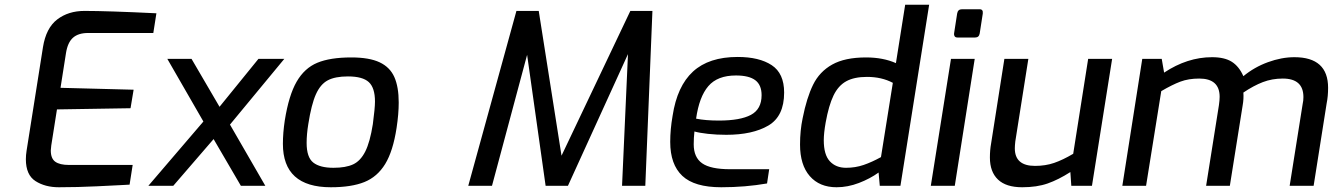

<svg xmlns="http://www.w3.org/2000/svg" viewBox="-20 -783 5618 809"><path d="M89 -112Q89 -129 92 -148L161 -584Q174 -665 221 -701Q268 -737 336 -737Q433 -737 639 -727L626 -644H351Q310 -644 287.5 -624Q265 -604 258 -559L235 -413L543 -405L530 -327L220 -322L196 -170Q194 -154 194 -149Q194 -115 213 -101.5Q232 -88 270 -88H539L526 -5L489 -3Q470 -2 388 2Q306 6 228 6Q170 6 129.5 -20Q89 -46 89 -112Z M949 -258 1098 0H995L880 -197L710 0H605L837 -271L685 -535H787L905 -333L1069 -535H1178Z M1172 -177Q1172 -223 1180 -276Q1197 -382 1230 -439Q1263 -496 1317 -518.5Q1371 -541 1460 -541Q1536 -541 1579.5 -520.5Q1623 -500 1641.5 -458.5Q1660 -417 1660 -351Q1660 -303 1651 -244Q1636 -146 1603 -92Q1570 -38 1515.5 -16Q1461 6 1374 6Q1172 6 1172 -177ZM1551 -260Q1560 -328 1560 -355Q1560 -413 1534 -437Q1508 -461 1446 -461Q1392 -461 1361 -444.5Q1330 -428 1311 -385.5Q1292 -343 1279 -260Q1272 -217 1272 -181Q1272 -120 1300 -98Q1328 -76 1385 -76Q1437 -76 1468 -90.5Q1499 -105 1519 -144.5Q1539 -184 1551 -260Z M2156 -737H2250L2346 -127L2636 -737H2729L2699 0H2601L2626 -555L2373 0H2279L2201 -552L2053 0H1953Z M2804 -185Q2804 -238 2814 -295Q2833 -420 2900 -481.5Q2967 -543 3088 -543Q3179 -543 3231.5 -508.5Q3284 -474 3284 -393Q3284 -293 3217.5 -254Q3151 -215 3040 -215Q2999 -215 2963 -219Q2927 -223 2906 -229Q2903 -202 2903 -175Q2903 -120 2938.5 -95Q2974 -70 3056 -70H3221L3212 -10Q3120 6 3019 6Q2906 6 2855 -42Q2804 -90 2804 -185ZM3189 -382Q3189 -425 3162.5 -445Q3136 -465 3081 -465Q3003 -465 2964.5 -420Q2926 -375 2913 -283Q2953 -275 3009 -275Q3099 -275 3144 -299Q3189 -323 3189 -382Z M3351 -174Q3351 -233 3362 -285Q3379 -371 3406 -426Q3433 -481 3486.5 -511Q3540 -541 3629 -541Q3701 -541 3755 -517L3794 -763H3895L3774 0H3687L3682 -56Q3646 -30 3599 -12Q3552 6 3505 6Q3433 6 3392 -41Q3351 -88 3351 -174ZM3692 -121 3742 -434Q3695 -459 3633 -459Q3579 -459 3545.5 -440.5Q3512 -422 3492 -380.5Q3472 -339 3459 -267Q3451 -222 3451 -192Q3451 -131 3476.5 -103.5Q3502 -76 3545 -76Q3584 -76 3619 -88Q3654 -100 3692 -121Z M4000 -642 4013 -726Q4016 -744 4033 -744H4108Q4123 -744 4121 -726L4108 -642Q4105 -625 4089 -625H4014Q4006 -625 4002.5 -630Q3999 -635 4000 -642ZM3987 -535H4087L4003 0H3902Z M4151 -119Q4151 -151 4156 -178L4212 -535H4313L4258 -187Q4256 -169 4256 -158Q4256 -84 4341 -84Q4385 -84 4421.5 -96.5Q4458 -109 4502 -135L4565 -535H4666L4581 0H4494L4490 -58Q4440 -26 4394.5 -10Q4349 6 4287 6Q4219 6 4185 -26.5Q4151 -59 4151 -119Z M4793 -535H4875L4885 -477Q4983 -542 5087 -542Q5140 -542 5170.5 -522.5Q5201 -503 5219 -462Q5265 -500 5322.5 -521Q5380 -542 5434 -542Q5576 -542 5576 -413Q5576 -377 5570 -348L5515 0H5414L5469 -346Q5472 -358 5472 -374Q5472 -452 5385 -452Q5340 -452 5301 -437Q5262 -422 5219 -393Q5221 -367 5216 -339L5162 0H5062L5116 -340Q5119 -361 5119 -375Q5119 -452 5033 -452Q4988 -452 4953.5 -439Q4919 -426 4873 -399L4809 0H4709Z"/></svg>

Font: Exo Medium
Style: Italic
Weight: 500
Italic angle: -9°
Designer: Natanael Gama
Foundry: Natanael Gama
Version: Version 1.500; ttfautohint (v1.6)